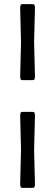

<svg xmlns="http://www.w3.org/2000/svg" viewBox="-20 -720 258 920"><path d="M143.6 -511.2Q143.6 -492.2 145.5 -433.6Q147.5 -375 147.5 -356Q147.5 -344.7 145.3 -340.3Q143.1 -335.9 135.7 -335.9H88.4Q81.1 -335.9 78.9 -340.3Q76.7 -344.7 76.7 -356Q76.7 -375 78.6 -433.6Q80.6 -492.2 80.6 -511.2V-524.4Q80.6 -543.5 78.6 -602.3Q76.7 -661.1 76.7 -680.2Q76.7 -691.4 78.9 -695.8Q81.1 -700.2 88.4 -700.2H135.7Q143.1 -700.2 145.3 -695.8Q147.5 -691.4 147.5 -680.2Q147.5 -661.1 145.5 -602.3Q143.6 -543.5 143.6 -524.4ZM143.6 4.9Q143.6 23.9 145.5 82.5Q147.5 141.1 147.5 160.2Q147.5 171.4 145.3 175.8Q143.1 180.2 135.7 180.2H88.4Q81.1 180.2 78.9 175.8Q76.7 171.4 76.7 160.2Q76.7 141.1 78.6 82.5Q80.6 23.9 80.6 4.9V-8.3Q80.6 -27.3 78.6 -86.2Q76.7 -145 76.7 -164.1Q76.7 -175.3 78.9 -179.7Q81.1 -184.1 88.4 -184.1H135.7Q143.1 -184.1 145.3 -179.7Q147.5 -175.3 147.5 -164.1Q147.5 -145 145.5 -86.2Q143.6 -27.3 143.6 -8.3Z"/></svg>

Font: Cooper* Medium
Style: Italic
Weight: 500
Italic angle: -7°
Designer: Owen Earl
Foundry: indestructible type*
Version: Version 0.001